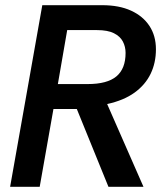

<svg xmlns="http://www.w3.org/2000/svg" viewBox="-20 -720 636 740"><path d="M19 0 143 -700H374Q439 -700 485 -679Q531 -658 556 -620Q581 -582 581 -530Q581 -478 560.5 -435.5Q540 -393 498.5 -363Q457 -333 393 -319L533 0H398L276 -300H186L133 0ZM203 -396H318Q393 -396 428.5 -425.5Q464 -455 464 -516Q464 -540 453.5 -560Q443 -580 419 -592Q395 -604 354 -604H239Z"/></svg>

Font: Rethink Sans SemiBold
Style: Italic
Weight: 600
Italic angle: -10°
Designer: The Rethink Sans project authors (Hans Thiessen). DM Sans designed by Colophon Foundry.
Foundry: Rethink Communications LLC
Version: Version 1.001